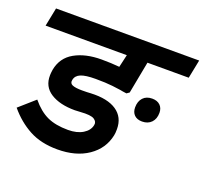

<svg xmlns="http://www.w3.org/2000/svg" viewBox="-113 -572 733 682"><g transform="rotate(20 253.5 -231.5)"><path d="M517 -396H361L338 -275L328 -268Q312 -270 303 -272Q298 -273 272.5 -276Q247 -279 208 -279Q170 -279 152 -271.5Q134 -264 131 -247Q128 -234 139.5 -229Q151 -224 176 -224Q197 -224 209 -225Q272 -228 306 -205Q340 -182 340 -137Q340 -121 338 -113Q327 -60 281 -28.5Q235 3 165 3Q103 3 58.5 -21Q14 -45 -21 -87L38 -139Q67 -104 98.5 -89.5Q130 -75 177 -75Q211 -75 233 -88.5Q255 -102 259 -123Q262 -136 249 -144.5Q236 -153 197 -150L176 -149Q119 -149 84.5 -171Q50 -193 51 -236Q51 -243 53 -257Q62 -305 103 -328Q144 -351 204 -351Q241 -351 272 -348L283 -396H-24L-10 -466H531ZM462 -243Q462 -220 449 -206.5Q436 -193 414 -193Q395 -193 384.5 -203.5Q374 -214 374 -232Q374 -255 386.5 -268.5Q399 -282 421 -282Q440 -282 451 -271.5Q462 -261 462 -243Z"/></g></svg>

Font: Cambay Devanagari
Style: Bold Italic
Weight: 700
Designer: Pooja Saxena
Foundry: Pooja Saxena
Version: Version 1.005;PS 001.005;hotconv 1.0.70;makeotf.lib2.5.58329